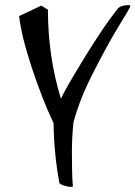

<svg xmlns="http://www.w3.org/2000/svg" viewBox="-20 -699 531 753"><path d="M142 -677 168 -661Q168 -477 219 -312Q236 -350 312 -474Q388 -598 442 -665Q454 -679 485 -679Q491 -679 491 -674.5Q491 -670 446.5 -597.5Q402 -525 346 -415Q290 -305 268 -218Q262 -160 262 -104Q262 -15 265 20L266 31Q266 34 257.5 34Q249 34 233.5 29.5Q218 25 213 19Q192 -93 190 -216Q144 -314 104 -435.5Q64 -557 55 -636Z"/></svg>

Font: Julee
Style: Regular
Weight: 400
Version: Version 1.001